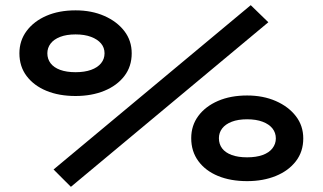

<svg xmlns="http://www.w3.org/2000/svg" viewBox="-20 -679 1248 742"><path d="M254 43 187 -24 949 -659 1017 -593ZM272 -308Q208 -308 159.5 -328Q111 -348 83 -385Q55 -422 55 -473Q55 -522 83 -559.5Q111 -597 159.5 -618Q208 -639 272 -639Q334 -639 383 -617.5Q432 -596 460.5 -559Q489 -522 489 -473Q489 -422 460.5 -385Q432 -348 383 -328Q334 -308 272 -308ZM272 -400Q307 -400 332 -409Q357 -418 370.5 -434.5Q384 -451 384 -473Q384 -495 370.5 -511Q357 -527 332 -536.5Q307 -546 272 -546Q237 -546 212.5 -536.5Q188 -527 175.5 -510.5Q163 -494 163 -473Q163 -451 175.5 -434.5Q188 -418 212.5 -409Q237 -400 272 -400ZM935 21Q871 21 822.5 1Q774 -19 746.5 -56.5Q719 -94 719 -145Q719 -194 746.5 -231Q774 -268 822.5 -289Q871 -310 935 -310Q997 -310 1046 -288.5Q1095 -267 1123.5 -230Q1152 -193 1152 -144Q1152 -93 1123.5 -56Q1095 -19 1046 1Q997 21 935 21ZM935 -71Q970 -71 995 -80Q1020 -89 1033 -106Q1046 -123 1046 -144Q1046 -166 1033 -182.5Q1020 -199 995 -208.5Q970 -218 935 -218Q900 -218 875.5 -208.5Q851 -199 838.5 -182.5Q826 -166 826 -145Q826 -122 838.5 -105.5Q851 -89 875.5 -80Q900 -71 935 -71Z"/></svg>

Font: BioRhyme Expanded SemiBold
Style: Regular
Weight: 600
Width: 7
Designer: Aoife Mooney
Foundry: Aoife Mooney Type
Version: Version 1.600;gftools[0.9.33]